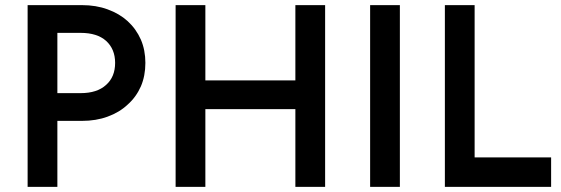

<svg xmlns="http://www.w3.org/2000/svg" viewBox="-20 -730 2191 750"><path d="M87.9 -710Q140.6 -710 299.8 -710Q355.5 -710 400.4 -693.4Q446.3 -676.8 478.5 -647.5Q511.7 -617.2 530.3 -575.2Q547.9 -534.2 547.9 -484.4Q547.9 -433.6 530.3 -392.6Q511.7 -350.6 478.5 -321.3Q446.3 -291 400.4 -274.4Q355.5 -257.8 299.8 -257.8Q267.6 -257.8 204.1 -257.8Q204.1 -193.4 204.1 0Q174.8 0 87.9 0Q87.9 -177.7 87.9 -710ZM294.9 -366.2Q359.4 -366.2 394.5 -398.4Q429.7 -429.7 429.7 -484.4Q429.7 -538.1 394.5 -570.3Q359.4 -601.6 294.9 -601.6Q264.6 -601.6 204.1 -601.6Q204.1 -543 204.1 -366.2Q226.6 -366.2 294.9 -366.2Z M666 -710Q695.3 -710 782.2 -710Q782.2 -636.7 782.2 -416Q870.1 -416 1133.8 -416Q1133.8 -489.3 1133.8 -710Q1163.1 -710 1250 -710Q1250 -532.2 1250 0Q1220.7 0 1133.8 0Q1133.8 -76.2 1133.8 -303.7Q1045.9 -303.7 782.2 -303.7Q782.2 -227.5 782.2 0Q752.9 0 666 0Q666 -177.7 666 -710Z M1425.8 -710Q1455.1 -710 1542 -710Q1542 -532.2 1542 0Q1512.7 0 1425.8 0Q1425.8 -177.7 1425.8 -710Z M1717.8 -710Q1747.1 -710 1834 -710Q1834 -561.5 1834 -115.2Q1908.2 -115.2 2132.8 -115.2Q2132.8 -85.9 2132.8 0Q2029.3 0 1717.8 0Q1717.8 -177.7 1717.8 -710Z"/></svg>

Font: SSportsD
Style: Medium
Weight: 400
Designer: Swiss Typefaces
Version: Version 1.000